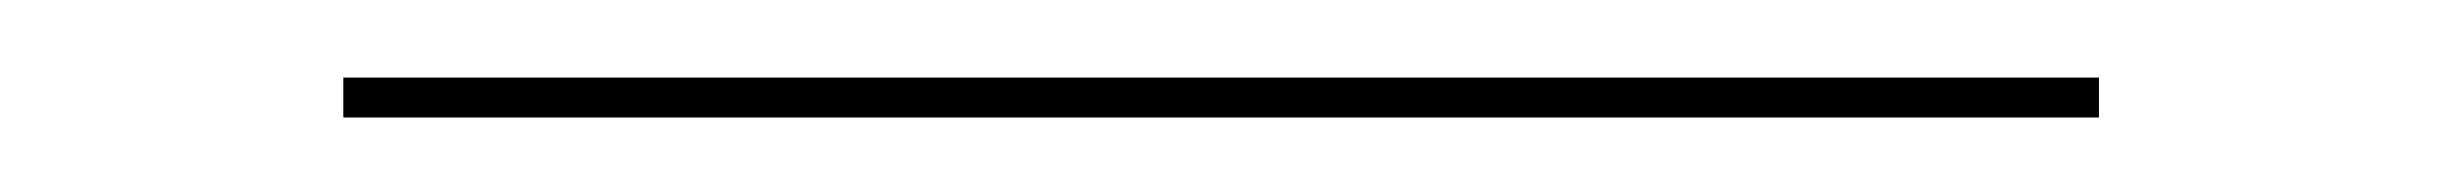

<svg xmlns="http://www.w3.org/2000/svg" viewBox="-20 75 636 50"><path d="M69.4 105.6V95.2H526.6V105.6Z"/></svg>

Font: Playfair 144pt SemiExpanded Light
Style: Regular
Weight: 300
Width: 6
Designer: Claus Eggers Sørensen
Foundry: Claus Eggers Sørensen
Version: Version 2.203